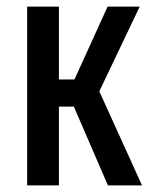

<svg xmlns="http://www.w3.org/2000/svg" viewBox="-20 -560 452 580"><path d="M62 0V-540H158V-320H205L305 -540H402L280 -284L409 0H306L203 -238H158V0Z"/></svg>

Font: Noto Sans ExtraCondensed Medium
Style: Regular
Weight: 500
Width: 2
Designer: Monotype Design Team
Foundry: Monotype Imaging Inc.
Version: Version 2.013; ttfautohint (v1.8.4.7-5d5b)